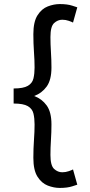

<svg xmlns="http://www.w3.org/2000/svg" viewBox="-20 -772 442 944"><path d="M47 -337Q95 -337 117 -350Q139 -363 144.5 -386.5Q150 -410 150 -440Q150 -475 147 -516.5Q144 -558 144 -604Q144 -665 164.5 -697Q185 -729 215 -740.5Q245 -752 274 -752Q311 -752 335.5 -744Q360 -736 360 -736L339 -661Q334 -664 318.5 -669.5Q303 -675 286 -675Q264 -675 246 -658.5Q228 -642 228 -590Q228 -555 230.5 -516Q233 -477 233 -440Q233 -379 209.5 -346.5Q186 -314 148 -300Q186 -286 209.5 -253.5Q233 -221 233 -160Q233 -123 230.5 -84Q228 -45 228 -10Q228 42 246 58.5Q264 75 286 75Q303 75 318.5 69.5Q334 64 339 61L360 136Q360 136 335.5 144Q311 152 274 152Q245 152 215 140.5Q185 129 164.5 97Q144 65 144 4Q144 -42 147 -83.5Q150 -125 150 -160Q150 -190 144.5 -213.5Q139 -237 117 -250Q95 -263 47 -263Z"/></svg>

Font: Lil Grotesk Medium
Style: Regular
Weight: 500
Designer: Bastien Sozeau
Foundry: NBR — Bastien Sozeau
Version: Version 3.003; ttfautohint (v1.8.4.7-5d5b);gftools[0.9.33]